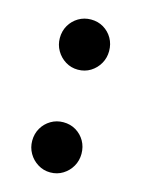

<svg xmlns="http://www.w3.org/2000/svg" viewBox="-80 -500 410 558"><g transform="rotate(15 125.5 -221.0)"><path d="M125.1 9Q104.7 9 87.8 -1.5Q70.8 -11.9 60.9 -29.1Q51 -46.3 51 -66.5Q51 -87.7 60.9 -104.8Q70.8 -121.8 87.8 -131.9Q104.7 -141.9 125.1 -141.9Q146.2 -141.9 163 -131.9Q179.8 -121.8 189.6 -104.8Q199.3 -87.7 199.3 -66.5Q199.3 -46.3 189.6 -29.1Q179.8 -11.9 163 -1.5Q146.2 9 125.1 9ZM125.4 -300.2Q105 -300.2 88.1 -310.6Q71.1 -321.1 61.2 -338.3Q51.3 -355.5 51.3 -375.7Q51.3 -396.9 61.2 -414Q71.1 -431 88.1 -441.1Q105 -451.1 125.4 -451.1Q146.5 -451.1 163.3 -441.1Q180.1 -431 189.9 -414Q199.6 -396.9 199.6 -375.7Q199.6 -355.5 189.9 -338.3Q180.1 -321.1 163.3 -310.6Q146.5 -300.2 125.4 -300.2Z"/></g></svg>

Font: Fraunces SuperSoft
Style: Regular
Weight: 900
Version: Version 1.000;[b76b70a41]